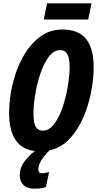

<svg xmlns="http://www.w3.org/2000/svg" viewBox="-20 -903 590 1158"><path d="M512 -785 532 -883H264L244 -785ZM187 235Q205 235 222 233.5Q239 232 257 225L276 135Q248 142 233 142Q211 142 211 118Q212 93 227.5 66.5Q243 40 278 4Q350 -12 400.5 -66.5Q451 -121 483 -196Q515 -271 530 -350.5Q545 -430 545 -496Q545 -609 500 -667Q455 -725 356 -725Q278 -725 218 -678.5Q158 -632 117 -557Q76 -482 55.5 -394Q35 -306 35 -222Q35 -11 190 8Q150 39 124.5 75Q99 111 99 155Q99 190 121 212.5Q143 235 187 235ZM182 -221Q182 -266 192 -330Q202 -394 222.5 -456Q243 -518 273.5 -559.5Q304 -601 345 -601Q400 -601 400 -499Q400 -451 389.5 -386Q379 -321 358.5 -259Q338 -197 307.5 -156Q277 -115 238 -115Q210 -115 196 -137.5Q182 -160 182 -221Z"/></svg>

Font: Noto Sans UI Condensed ExtraBold
Style: Italic
Weight: 800
Width: 3
Designer: Monotype Design Team
Foundry: Monotype Imaging Inc.
Version: 1.001